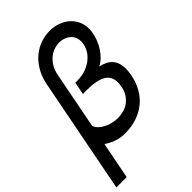

<svg xmlns="http://www.w3.org/2000/svg" viewBox="-303 -874 1187 1187"><g transform="rotate(-45 291.0 -280.5)"><path d="M126 -543.5Q137.2 -602.1 162.6 -644.8Q188 -687.5 221.7 -714.8Q255.4 -742.2 294.4 -755.4Q333.5 -768.6 371.6 -768.6Q407.7 -768.6 440.9 -757.6Q474.1 -746.6 499.3 -725.6Q524.4 -704.6 539.6 -674.3Q554.7 -644 554.7 -605.5Q554.7 -598.6 554.2 -591.8Q553.7 -585 552.7 -578.1Q548.8 -550.8 538.3 -522.7Q527.8 -494.6 512 -470Q496.1 -445.3 476.1 -425.8Q456.1 -406.2 433.1 -395.5Q488.8 -384.3 514.9 -353Q541 -321.8 541 -270Q541 -258.8 539.8 -246.6Q538.6 -234.4 536.1 -221.2Q526.4 -166 502 -123Q477.5 -80.1 441.2 -50.5Q404.8 -21 357.7 -5.4Q310.5 10.3 255.4 10.3Q239.7 10.3 224.6 8.5Q209.5 6.8 193.1 2.2Q176.8 -2.4 158.2 -11Q139.6 -19.5 117.2 -33.7L70.3 208H-20ZM143.1 -167Q148.9 -149.9 163.3 -135.5Q177.7 -121.1 198 -110.6Q218.3 -100.1 242.2 -94.2Q266.1 -88.4 291 -88.4Q316.9 -88.4 342.3 -95.5Q367.7 -102.5 388.4 -118.4Q409.2 -134.3 424.1 -159.2Q439 -184.1 444.3 -219.7Q445.3 -226.6 445.8 -232.9Q446.3 -239.3 446.3 -245.1Q446.3 -271 436.5 -290Q426.8 -309.1 405.8 -321.8Q384.8 -334.5 352.3 -340.8Q319.8 -347.2 273.9 -347.2Q266.1 -347.2 258.3 -347.2Q250.5 -347.2 242.2 -346.7L258.3 -429.7Q261.7 -429.7 264.9 -429.4Q268.1 -429.2 271.5 -429.2Q318.4 -429.2 353.5 -442.6Q388.7 -456.1 413.1 -478Q439.5 -501 452.1 -529.3Q464.8 -557.6 464.8 -584.5Q464.8 -606.4 456.5 -623.5Q448.2 -640.6 434.3 -652.1Q420.4 -663.6 402.1 -669.7Q383.8 -675.8 363.8 -675.8Q340.8 -675.8 317.4 -667.7Q293.9 -659.7 273.7 -643.1Q253.4 -626.5 238 -601.1Q222.7 -575.7 215.8 -540.5Z"/></g></svg>

Font: Hack
Style: Italic
Weight: 400
Italic angle: -11°
Monospace: yes
Designer: Christopher Simpkins
Foundry: Christopher Simpkins
Version: Version 2.019; ttfautohint (v1.4.1) -l 4 -r 80 -G 350 -x 0 -